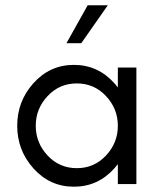

<svg xmlns="http://www.w3.org/2000/svg" viewBox="-20 -695 610 725"><path d="M387 -675H311L231 -532H287ZM425 -220C425 -177.2 410.2 -139.8 380.5 -108C350.7 -76 313.8 -60 270 -60C226.2 -60 189.3 -76 159.5 -108C129.8 -139.8 115 -177.2 115 -220C115 -262.8 129.8 -300.2 159.5 -332C189.3 -364 226.2 -380 270 -380C313.8 -380 350.7 -364 380.5 -332C410.2 -300.2 425 -262.8 425 -220ZM495 0V-440H425V-364.9C421.1 -370 416.9 -375.1 412.5 -380C370.9 -426.7 319.8 -450 259 -450C198.2 -450 147.1 -426.7 105.5 -380C65.2 -334.7 45 -281.4 45 -220C45 -158.6 65.2 -105.3 105.5 -60C147.1 -13.3 198.2 10 259 10C319.8 10 370.9 -13.3 412.5 -60C416.9 -64.9 421.1 -70 425 -75.1V0Z"/></svg>

Font: GI
Style: Regular
Weight: 400
Designer: Alfredo Marco Pradil
Version: Version 1.01 2015